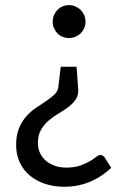

<svg xmlns="http://www.w3.org/2000/svg" viewBox="-20 -534 480 732"><path d="M404 106Q388.5 120.5 369.8 133.5Q351 146.5 329 156.5Q307 166.5 281 172.2Q255 178 225 178Q185.5 178 152 167Q118.5 156 94 135.5Q69.5 115 55.5 85.5Q41.5 56 41.5 18.5Q41.5 -19.5 52.8 -46Q64 -72.5 81.2 -91.5Q98.5 -110.5 118.8 -124Q139 -137.5 157 -149.5Q175 -161.5 187.8 -173.8Q200.5 -186 202.5 -202.5L211.5 -279.5H272L278 -196Q280 -172.5 269.5 -156.2Q259 -140 242 -127Q225 -114 204.5 -102Q184 -90 166.2 -75Q148.5 -60 136.5 -39.5Q124.5 -19 124.5 11Q124.5 33 133 50.2Q141.5 67.5 156.2 79.8Q171 92 190.5 98.5Q210 105 232.5 105Q263 105 284.8 97.5Q306.5 90 321.8 81Q337 72 346.2 64.5Q355.5 57 361.5 57Q374.5 57 380.5 68.5ZM181 -451.5Q181 -464.5 185.8 -476Q190.5 -487.5 198.8 -496Q207 -504.5 218.5 -509.5Q230 -514.5 243 -514.5Q256 -514.5 267.5 -509.5Q279 -504.5 287.5 -496Q296 -487.5 301 -476Q306 -464.5 306 -451.5Q306 -438 301 -426.8Q296 -415.5 287.5 -407Q279 -398.5 267.5 -393.8Q256 -389 243 -389Q230 -389 218.5 -393.8Q207 -398.5 198.8 -407Q190.5 -415.5 185.8 -426.8Q181 -438 181 -451.5Z"/></svg>

Font: TypoPRO Lato
Style: Regular
Weight: 400
Designer: Lukasz Dziedzic with Adam Twardoch and Botio Nikoltchev
Foundry: tyPoland Lukasz Dziedzic
Version: Version 2.010; 2014-09-01; http://www.latofonts.com/